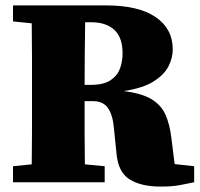

<svg xmlns="http://www.w3.org/2000/svg" viewBox="-20 -672 736 708"><path d="M316 -590H294Q293 -529 292.5 -469Q292 -409 292 -359H314Q362 -359 387.5 -376Q413 -393 422.5 -419.5Q432 -446 432 -475Q432 -534 401.5 -562Q371 -590 316 -590ZM28 -593V-652H372Q491 -652 554 -609Q617 -566 617 -490Q617 -458 601 -427Q585 -396 546 -371.5Q507 -347 436 -336Q503 -328 539 -306Q575 -284 590.5 -248.5Q606 -213 612 -163L624 -67L696 -59V0Q667 6 649 9.5Q631 13 614.5 14.5Q598 16 572 16Q502 16 459.5 -9.5Q417 -35 410 -102L400 -200Q396 -247 378.5 -273Q361 -299 323 -299H292Q292 -238 292 -180.5Q292 -123 293 -66L366 -59V0H28V-59L97 -66Q98 -126 98 -187.5Q98 -249 98 -310V-342Q98 -403 98 -464Q98 -525 97 -586Z"/></svg>

Font: Source Serif 4 Black
Style: Regular
Weight: 900
Designer: Frank Grießhammer
Foundry: Adobe
Version: Version 4.005;hotconv 1.1.0;makeotfexe 2.6.0